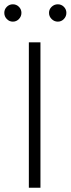

<svg xmlns="http://www.w3.org/2000/svg" viewBox="-64 -877 330 897"><path d="M-32.2 -845.2Q-20.5 -856.9 -3.9 -856.9Q12.7 -856.9 24.4 -845.2Q36.1 -833.5 36.1 -816.9Q36.1 -800.3 24.4 -788.1Q12.7 -775.9 -3.9 -775.9Q-20.5 -775.9 -32.2 -788.1Q-43.9 -800.3 -43.9 -816.9Q-43.9 -833.5 -32.2 -845.2ZM177.2 -845.2Q189.5 -856.9 206.1 -856.9Q222.7 -856.9 234.4 -845.2Q246.1 -833.5 246.1 -816.9Q246.1 -800.3 234.4 -788.1Q222.7 -775.9 206.1 -775.9Q189.5 -775.9 177.2 -788.1Q165 -800.3 165 -816.9Q165 -833.5 177.2 -845.2ZM125 0H70.8V-679.2H125Z"/></svg>

Font: Rawengulk
Style: Demibold
Weight: 600
Version: Version 0.92